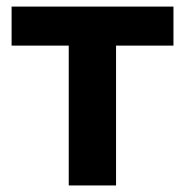

<svg xmlns="http://www.w3.org/2000/svg" viewBox="-20 -566 565 586"><path d="M15.4 -426.8V-545.9H509.4V-426.8H334.2V0H189.8V-426.8Z"/></svg>

Font: Inter Tight
Style: Regular
Weight: 400
Designer: Rasmus Andersson
Foundry: rsms
Version: Version 3.002